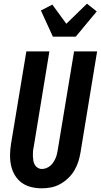

<svg xmlns="http://www.w3.org/2000/svg" viewBox="-20 -1014 547 1042"><path d="M207 8Q177 8 148.5 1Q120 -6 97.5 -22.5Q75 -39 60.5 -63.5Q46 -88 40 -116Q34 -144 34.5 -174Q35 -204 40 -234L123 -735H248L163 -217Q160 -204 159 -191.5Q158 -179 158.5 -166.5Q159 -154 161 -142Q163 -130 168.5 -120Q174 -110 184.5 -103.5Q195 -97 208 -97Q219 -97 231 -101.5Q243 -106 253 -114.5Q263 -123 270 -134Q277 -145 282 -156.5Q287 -168 289.5 -180Q292 -192 294 -204L382 -735H507L417 -187Q413 -162 405 -137Q397 -112 383.5 -89Q370 -66 350 -47Q330 -28 306.5 -15Q283 -2 257.5 3Q232 8 207 8ZM267 -815 202 -957 264 -989 340 -885 452 -994 505 -952 391 -815Z"/></svg>

Font: Iosevka Term Curly Extrabold
Style: Italic
Weight: 800
Italic angle: -9°
Designer: Belleve Invis
Foundry: Belleve Invis
Version: Version 32.3.0